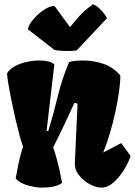

<svg xmlns="http://www.w3.org/2000/svg" viewBox="-20 -855 622 885"><path d="M174.8 9.8Q143.6 9.8 107.2 -0.7Q70.8 -11.2 52.2 -32.2Q59.1 -71.8 64.5 -97.2Q69.8 -122.6 75 -141.4Q80.1 -160.2 86.4 -179.7Q79.1 -196.8 69.6 -232.4Q60.1 -268.1 50 -312Q40 -356 31.5 -398.4Q22.9 -440.9 17.8 -472.7Q12.7 -504.4 12.7 -514.6Q12.7 -515.6 12.9 -516.6Q13.2 -517.6 13.2 -518.1Q24.9 -537.6 49.6 -550.5Q74.2 -563.5 103.8 -569.8Q133.3 -576.2 159.7 -576.2Q182.6 -576.2 200.9 -572.3Q219.2 -568.4 230.5 -558.1L194.8 -252.4L202.6 -251Q227.1 -331.1 246.3 -411.1Q265.6 -491.2 298.3 -568.8Q312.5 -573.2 329.1 -574.7Q345.7 -576.2 363.3 -576.2Q410.6 -576.2 456.1 -561Q501.5 -545.9 534.7 -506.8Q534.7 -475.6 528.6 -431.9Q522.5 -388.2 511.7 -338.9Q501 -289.6 486.6 -241Q472.2 -192.4 455.6 -151.9L538.6 -195.3L582 -136.2Q571.8 -105 550.8 -71Q529.8 -37.1 502.9 -13.7Q476.1 9.8 447.8 9.8Q424.8 9.8 398.9 -3.2Q373 -16.1 355 -35.2Q337.9 -53.2 331.1 -68.8Q324.2 -84.5 325.2 -107.9L337.4 -377L323.2 -381.3Q299.3 -329.1 275.9 -279.3Q252.4 -229.5 225.1 -175.8Q237.3 -140.1 247.3 -100.8Q257.3 -61.5 266.1 -11.7Q249.5 0 226.6 4.9Q203.6 9.8 174.8 9.8ZM333.5 -622.6Q321.8 -620.6 302.5 -620.1Q283.2 -619.6 263.7 -620.8Q244.1 -622.1 231.4 -624.5L108.9 -719.7Q109.9 -732.9 122.6 -751.5Q135.3 -770 154.5 -787.8Q173.8 -805.7 194.6 -816.9Q215.3 -828.1 231.9 -826.7L302.7 -730Q323.2 -755.4 338.4 -772.7Q353.5 -790 369.6 -804.7Q385.7 -819.3 409.2 -835.4Q427.7 -827.6 446.3 -807.9Q464.8 -788.1 473.1 -771Z"/></svg>

Font: Fruktur
Style: Regular
Weight: 400
Designer: Viktoriya Grabowska, Eben Sorkin
Foundry: Viktoriya Grabowska
Version: Version 1.008; ttfautohint (v1.8.4.7-5d5b)